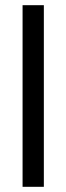

<svg xmlns="http://www.w3.org/2000/svg" viewBox="-20 -720 256 740"><path d="M67 0H149V-700H67Z"/></svg>

Font: Vanilla Cream Book
Style: Regular
Weight: 400
Designer: Jeremy Tribby, Jinavaṁso
Foundry: Tribby Type
Version: Version 1.422;Glyphs 3.1.2 (3151)